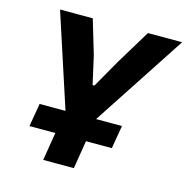

<svg xmlns="http://www.w3.org/2000/svg" viewBox="-103 -797 875 896"><g transform="rotate(15 334.0 -349.0)"><path d="M81 -136H206L183.9 0H332L354 -136H479L497.9 -247.9H372.9L668 -698.2H502.8L403.1 -534.1L324.9 -397H316.1L285.2 -534.1L236.2 -698.2H78.1L225.1 -247.9H100.1Z"/></g></svg>

Font: Margiela Mono Italic Bold It
Style: Regular
Weight: 700
Designer: Mike Abbink, Paul van der Laan, Pieter van Rosmalen
Foundry: Bold Monday
Version: Version 2.003 2021